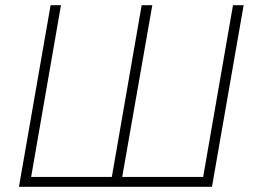

<svg xmlns="http://www.w3.org/2000/svg" viewBox="-20 -720 980 740"><path d="M763 -38H451L567 -700H526L411 -38H100L215 -700H175L53 0H797L919 -700H878Z"/></svg>

Font: Fixel Text 20240404 ExtraLight
Style: Italic
Weight: 200
Width: 4
Italic angle: -10°
Designer: AlfaBravo + MacPaw
Foundry: Kyrylo Tkachov, Marchela Mozhyna, Serhii Makarenko, Maria Weinstein, Zakhar Kryvoshyya
Version: Version 1.211;Glyphs 3.2 (3225)